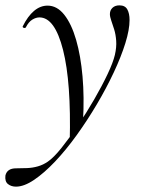

<svg xmlns="http://www.w3.org/2000/svg" viewBox="-78 -416 541 717"><path d="M-18.2 281Q-36.2 281 -48.3 271.3Q-60.4 261.6 -57.8 239.4Q-51.4 212.6 -18.2 212.6Q2.8 212.6 23.4 211.7Q44 210.8 63.6 205.2Q83.2 199.6 100.6 187.6Q122.6 172.6 151.8 136.1Q181 99.6 213 52.3Q245 5 273.9 -45Q302.8 -95 323.6 -138.9Q344.4 -182.8 351 -211Q357.6 -239.8 355.9 -263.7Q354.2 -287.6 348.3 -306.4Q342.4 -325.2 337.4 -339.4Q332.4 -353.6 332.4 -363.4Q332.4 -377.6 342 -386.8Q351.6 -396 368 -396Q389 -396 397.4 -380.9Q405.8 -365.8 405.8 -341.2Q405.8 -305.2 390.1 -254.7Q374.4 -204.2 346.7 -145.2Q319 -86.2 283.6 -26.4Q248.2 33.4 208.4 88.7Q168.6 144 127.8 187.1Q87 230.2 49.4 255.6Q11.8 281 -18.2 281ZM182.4 113.4Q188.2 -108.4 157.4 -229.7Q126.6 -351 69.4 -351Q56.4 -351 42.8 -342.8Q29.2 -334.6 18.8 -314.4Q16.8 -310.4 11.3 -311.9Q5.8 -313.4 6.8 -317.4Q25.6 -355.4 49 -375.2Q72.4 -395 99.6 -395Q135 -395 162 -360.9Q189 -326.8 206.2 -267.4Q223.4 -208 230.2 -130.4Q237 -52.8 232 35.2Z"/></svg>

Font: Cormorant Garamond Light
Style: Italic
Weight: 300
Italic angle: -10°
Designer: Christian Thalmann (Catharsis Fonts)
Foundry: Catharsis Fonts
Version: Version 4.001